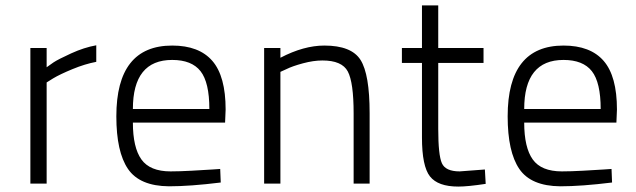

<svg xmlns="http://www.w3.org/2000/svg" viewBox="-20 -677 2345 708"><path d="M92 0V-500H152V-429Q161 -436 177.5 -447Q194 -458 242 -480Q290 -502 335 -510V-449Q293 -441 247 -422Q201 -403 176 -388L152 -373V0Z M609 -45Q641 -45 687 -47.5Q733 -50 763 -52L792 -54L794 -4Q681 10 603 10Q495 9 452 -54Q409 -117 409 -248Q409 -509 615 -509Q714 -509 763 -452.5Q812 -396 812 -273L810 -225H470Q470 -133 501.5 -89Q533 -45 609 -45ZM470 -275H752Q752 -373 719.5 -414.5Q687 -456 615 -456Q470 -456 470 -275Z M1014 0H954V-500H1014V-464Q1100 -509 1176 -509Q1276 -509 1309.5 -456Q1343 -403 1343 -260V0H1284V-259Q1284 -373 1262.5 -413.5Q1241 -454 1169 -454Q1136 -454 1097 -443.5Q1058 -433 1036 -422L1014 -412Z M1763 -445H1596V-202Q1596 -105 1609.5 -75Q1623 -45 1675 -45L1768 -52L1771 1Q1705 11 1670 11Q1595 11 1565.5 -26.5Q1536 -64 1536 -170V-445H1462V-500H1536V-657H1596V-500H1763Z M2052 -45Q2084 -45 2130 -47.5Q2176 -50 2206 -52L2235 -54L2237 -4Q2124 10 2046 10Q1938 9 1895 -54Q1852 -117 1852 -248Q1852 -509 2058 -509Q2157 -509 2206 -452.5Q2255 -396 2255 -273L2253 -225H1913Q1913 -133 1944.5 -89Q1976 -45 2052 -45ZM1913 -275H2195Q2195 -373 2162.5 -414.5Q2130 -456 2058 -456Q1913 -456 1913 -275Z"/></svg>

Font: TitilliumText22L Lt
Style: Thin
Weight: 300
Designer: Campivisivi
Foundry: Campivisivi
Version: 1.000